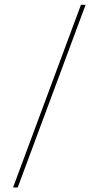

<svg xmlns="http://www.w3.org/2000/svg" viewBox="-20 -688 423 823"><path d="M36 115.5 327 -667.5H347L56 115.5Z"/></svg>

Font: Anek Tamil Medium Thin
Style: Regular
Weight: 250
Version: Version 1.003